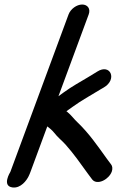

<svg xmlns="http://www.w3.org/2000/svg" viewBox="-20 -754 541 849"><path d="M283.1 -690 25.8 6C25.8 6 -13.6 68.4 35.2 74.8C72.1 79.6 97.9 43.2 106.4 25.7C109.9 18.8 112.5 12.1 114.8 6L189.1 -195.1C200.5 -186.5 210.8 -177.9 219.4 -167.1C236.1 -145.5 252.7 -133.7 269.2 -115.4C305.5 -74.9 335.7 -31.5 368.2 13.5L387.9 39.9C410 66.6 461.2 39.9 474.2 5C478.5 -6.9 477.4 -19.6 471.3 -26.9L452.2 -52.5C411.2 -109.4 373.7 -164.4 322.1 -213.6C309.4 -224.9 295.1 -245.1 278.4 -258.4C276.4 -260 276.4 -260 273.7 -262.2C283.6 -269.4 292.1 -275.5 301.5 -281.9C339.3 -309.5 381.2 -332.1 425 -359.1L438.3 -366.8C500.1 -402.2 468.6 -474.8 409.9 -437.4L397.8 -429.9C389.1 -424.9 379.2 -418.9 367.5 -411.5C335.7 -392.5 298 -371.8 262.1 -345.7L238.4 -328.4L372.1 -690C381.8 -716 366.5 -734 343.4 -734C319.1 -734 292.1 -714.3 283.1 -690Z"/></svg>

Font: Just Breathe
Style: BdObl7
Weight: 400
Foundry: Cannot Into Space Fonts
Version: Version 0.72